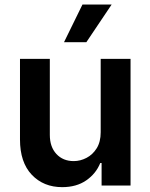

<svg xmlns="http://www.w3.org/2000/svg" viewBox="-20 -799 648 827"><path d="M413.7 -229.4V-545.5H542.3V0H417.6V-96.9H411.9Q393.5 -51.1 351.4 -22Q309.3 7.1 247.9 7.1Q167.6 7.1 116.8 -46.3Q66.1 -99.8 66.1 -198.2V-545.5H194.6V-218Q194.6 -166.2 223 -135.7Q251.4 -105.1 297.6 -105.1Q326 -105.1 352.6 -119Q379.3 -132.8 396.5 -160.3Q413.7 -187.9 413.7 -229.4ZM255.7 -617.2 335.2 -779.5H460.9L351.9 -617.2Z"/></svg>

Font: Inter Zeller Semi Bold
Style: Regular
Weight: 600
Designer: Rasmus Andersson; Joe Bland
Foundry: zeller
Version: Version 3.015;git-dec3a8cb1